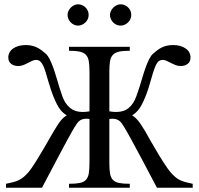

<svg xmlns="http://www.w3.org/2000/svg" viewBox="-20 -882 934 902"><path d="M717.3 0Q682.1 -66.9 651.9 -124Q638.7 -148.4 625.5 -173.1Q612.3 -197.8 600.6 -219.2Q588.9 -240.7 579.6 -257.3Q570.3 -273.9 564.9 -282.7Q557.6 -294.9 551.3 -303.5Q544.9 -312 537.1 -316.9Q529.3 -321.8 519 -323.5Q508.8 -325.2 493.7 -323.2V-117.7Q493.7 -86.9 496.8 -67.6Q500 -48.3 510 -37.4Q520 -26.4 539.1 -22.5Q558.1 -18.6 589.8 -18.6V0H304.2V-18.6Q335.9 -18.6 355 -22.5Q374 -26.4 384 -37.4Q394 -48.3 397.2 -67.6Q400.4 -86.9 400.4 -117.7V-323.2Q385.3 -325.2 374.8 -323.5Q364.3 -321.8 356.7 -316.9Q349.1 -312 342.8 -303.5Q336.4 -294.9 329.1 -282.7Q323.7 -273.9 314.5 -257.3Q305.2 -240.7 293.5 -219.2Q281.7 -197.8 268.8 -173.1Q255.9 -148.4 242.7 -124Q212.4 -66.9 177.2 0H8.3V-18.6Q27.3 -22.5 41.5 -26.1Q55.7 -29.8 67.6 -35.4Q79.6 -41 90.8 -50.3Q102.1 -59.6 114.7 -74.2Q120.6 -81.1 128.7 -92.8Q136.7 -104.5 146 -119.1Q155.3 -133.8 165 -150.1Q174.8 -166.5 184.6 -182.6Q207 -220.2 231.4 -263.7Q242.2 -281.2 250 -293.7Q257.8 -306.2 264.9 -314.7Q272 -323.2 278.6 -329.1Q285.2 -335 293.5 -339.8Q286.1 -344.7 279.8 -349.9Q273.4 -355 267.1 -362.3Q260.7 -369.6 254.4 -379.9Q248 -390.1 240.7 -406.2Q229 -431.2 220.9 -455.6Q212.9 -480 206.5 -501.5Q200.2 -522.9 194.8 -541.3Q189.5 -559.6 183.3 -572.8Q177.2 -585.9 169.2 -593.3Q161.1 -600.6 149.9 -600.6Q140.6 -600.6 130.9 -596.2Q121.1 -591.8 110.8 -586.2Q100.6 -580.6 89.4 -576.2Q78.1 -571.8 65.4 -571.8Q45.9 -571.8 32.5 -582Q19 -592.3 19 -612.3Q19 -625.5 25.1 -636.2Q31.2 -647 42.2 -654.5Q53.2 -662.1 68.1 -666.3Q83 -670.4 100.1 -670.4Q117.7 -670.4 131.3 -667Q145 -663.6 156.2 -657.7Q167.5 -651.9 177 -644.5Q186.5 -637.2 195.3 -629.4Q205.1 -620.6 213.6 -603.5Q222.2 -586.4 230 -564.7Q237.8 -543 244.9 -518.8Q252 -494.6 258.8 -472.2Q265.6 -449.7 272.7 -430.4Q279.8 -411.1 287.6 -399.4Q307.6 -369.6 335 -360.8Q362.3 -352.1 400.4 -358.9V-544.4Q400.4 -574.7 397.2 -594Q394 -613.3 383.8 -624.3Q373.5 -635.3 354.5 -639.4Q335.4 -643.6 304.2 -643.6V-662.1H589.8V-643.6Q558.6 -643.6 539.6 -639.4Q520.5 -635.3 510.3 -624.3Q500 -613.3 496.8 -594Q493.7 -574.7 493.7 -544.4V-358.9Q531.2 -352.1 559.1 -360.8Q586.9 -369.6 606 -399.4Q613.8 -411.1 620.8 -430.4Q627.9 -449.7 635 -472.2Q642.1 -494.6 649.2 -518.8Q656.2 -543 664.1 -564.7Q671.9 -586.4 680.4 -603.5Q689 -620.6 698.7 -629.4Q707.5 -637.2 717 -644.5Q726.6 -651.9 737.5 -657.7Q748.5 -663.6 762.5 -667Q776.4 -670.4 793.9 -670.4Q811.5 -670.4 826.2 -666.3Q840.8 -662.1 851.8 -654.5Q862.8 -647 868.9 -636.2Q875 -625.5 875 -612.3Q875 -592.3 861.8 -582Q848.6 -571.8 828.6 -571.8Q815.9 -571.8 804.7 -576.2Q793.5 -580.6 783 -586.2Q772.5 -591.8 762.7 -596.2Q752.9 -600.6 743.7 -600.6Q726.6 -600.6 717 -584.5Q707.5 -568.4 699.2 -541.3Q690.9 -514.2 680.9 -479Q670.9 -443.8 653.8 -406.2Q646.5 -390.1 639.9 -379.9Q633.3 -369.6 627 -362.3Q620.6 -355 614.3 -349.9Q607.9 -344.7 600.6 -339.8Q608.9 -335 615.5 -329.1Q622.1 -323.2 629.2 -314.7Q636.2 -306.2 644.3 -293.7Q652.3 -281.2 663.1 -263.7Q687 -220.2 709.5 -182.6Q718.8 -166.5 728.8 -150.1Q738.8 -133.8 748.3 -119.1Q757.8 -104.5 765.9 -92.8Q773.9 -81.1 779.8 -74.2Q792.5 -59.6 803.5 -50.3Q814.5 -41 826.4 -35.4Q838.4 -29.8 852.5 -26.1Q866.7 -22.5 885.3 -18.6V0ZM396.5 -812Q396.5 -801.8 392.6 -792.7Q388.7 -783.7 381.6 -776.9Q374.5 -770 365.5 -765.9Q356.4 -761.7 346.2 -761.7Q336.4 -761.7 327.6 -765.9Q318.8 -770 312 -777.1Q305.2 -784.2 301.3 -793.2Q297.4 -802.2 297.4 -812Q297.4 -821.3 301.5 -830.3Q305.7 -839.4 312.5 -846.2Q319.3 -853 328.1 -857.4Q336.9 -861.8 346.2 -861.8Q356.4 -861.8 365.5 -857.9Q374.5 -854 381.6 -847.2Q388.7 -840.3 392.6 -831.3Q396.5 -822.3 396.5 -812ZM596.7 -812Q596.7 -801.8 592.8 -792.7Q588.9 -783.7 581.8 -776.9Q574.7 -770 565.7 -765.9Q556.6 -761.7 546.4 -761.7Q536.1 -761.7 527.1 -765.9Q518.1 -770 511.2 -777.1Q504.4 -784.2 500.5 -793.2Q496.6 -802.2 496.6 -812Q496.6 -821.3 501 -830.3Q505.4 -839.4 512.2 -846.2Q519 -853 528.1 -857.4Q537.1 -861.8 546.4 -861.8Q556.6 -861.8 565.7 -857.9Q574.7 -854 581.8 -847.2Q588.9 -840.3 592.8 -831.3Q596.7 -822.3 596.7 -812Z"/></svg>

Font: Doulos SIL CyrE
Style: Regular
Weight: 400
Designer: Walt Agee, Victor Gaultney, Peter Martin, Debbi Hosken, Becca Hirsbrunner
Foundry: SIL International
Version: Version 5.000